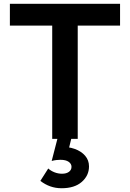

<svg xmlns="http://www.w3.org/2000/svg" viewBox="-20 -735 688 1016"><path d="M391.3 0H256.3V-609.6H391.3ZM615.3 -599.6H32.3V-715H615.3ZM193.6 222.1 235.3 156.6Q248.8 169 268.2 176.7Q287.6 184.3 308.2 184.3Q331.2 184.3 344.8 174.3Q358.4 164.2 358.4 147.7Q358.4 131.7 343.3 121.2Q328.2 110.6 299.2 110.6Q290.2 110.6 278.2 111.9Q266.1 113.2 253.5 116.8L286.2 -10H359.3L335.5 88L299.2 42.4Q340.7 40.6 375.3 53Q409.9 65.3 430.5 89.1Q451 112.8 451 145.5Q451 193.9 412.8 227.5Q374.6 261.1 305.7 261.1Q274 261.1 245.9 251.1Q217.9 241.1 193.6 222.1Z"/></svg>

Font: Wix Madefor Display
Style: Regular
Weight: 400
Designer: Dalton Maag Ltd
Foundry: Dalton Maag Ltd
Version: Version 3.100